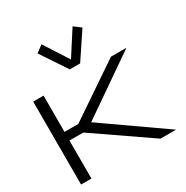

<svg xmlns="http://www.w3.org/2000/svg" viewBox="-238 -1305 1460 1504"><g transform="rotate(-30 492.0 -553.0)"><path d="M484.4 -887.7 343.8 -1106.4 281.2 -1059.6 437.5 -825.2H531.2L687.5 -1059.6L625 -1106.4ZM766.1 -750H906.7L375.5 -382.8L922.4 0H781.7L281.7 -343.8H156.7V0H63V-750H156.7V-421.9H281.7Z"/></g></svg>

Font: Michroma
Style: Regular
Weight: 400
Version: Version 1.000